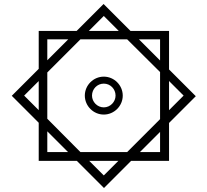

<svg xmlns="http://www.w3.org/2000/svg" viewBox="-20 -742 1039 962"><path d="M174 64H365L501 200L637 64H827V-126L961 -260L827 -394V-587H634L499 -722L364 -587H174V-397L39 -262L174 -127ZM500 -662 575 -587H425ZM217 -545H322L217 -440ZM383 20 217 -147V-379L383 -545H617L782 -381V-145L617 20ZM782 -545V-439L676 -545ZM500 -168C552 -168 595 -211 595 -263C595 -315 552 -358 500 -358C448 -358 405 -315 405 -263C405 -211 448 -168 500 -168ZM101 -263 174 -336V-190ZM900 -263 827 -190V-336ZM500 -204C467 -204 441 -232 441 -263C441 -296 467 -323 500 -323C533 -323 559 -296 559 -263C559 -232 533 -204 500 -204ZM217 20V-84L321 20ZM782 20H681L782 -81ZM500 137 427 64H573Z"/></svg>

Font: Noto Sans Arabic UI SmCn Md
Style: Regular
Weight: 500
Width: 4
Designer: Monotype Design Team, Nadine Chahine and Nizar Qandah
Foundry: Monotype Imaging Inc.
Version: Version 2.010